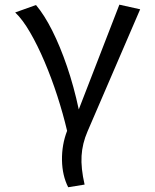

<svg xmlns="http://www.w3.org/2000/svg" viewBox="-20 -572 655 810"><path d="M483.6 -552.3 571.3 -532.8 349.2 -17.4Q327.2 33.3 324.1 85.4Q321 137.4 336.9 206.7L267.7 217.9Q242.6 168.7 241.5 103.6Q240.5 38.5 263.1 -20Q246.2 -91.8 221.8 -167.2Q197.4 -242.6 167.9 -311.8Q138.5 -381 106.9 -435.4Q75.4 -489.7 44.1 -519.5L131.8 -550.8Q166.7 -509.7 200.3 -443.1Q233.8 -376.4 262.8 -291.5Q291.8 -206.7 312.3 -110.3Z"/></svg>

Font: FiraCode Nerd Font
Style: Regular
Weight: 400
Designer: Carrois Corporate, Edenspiekermann AG, Nikita Prokopov
Foundry: Carrois Corporate, Edenspiekermann AG, Nikita Prokopov
Version: Version 6.002;Nerd Fonts 3.4.0